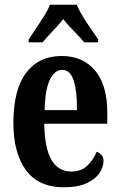

<svg xmlns="http://www.w3.org/2000/svg" viewBox="-20 -786 509 816"><path d="M251 10Q145 10 91 -62Q37 -134 37 -264Q37 -405 91 -476.5Q145 -548 242 -548Q332 -548 384 -486.5Q436 -425 436 -306V-260H168Q170 -155 199 -106Q228 -57 283 -57Q325 -57 351 -82Q377 -107 391 -141Q403 -137 411.5 -127.5Q420 -118 420 -101Q420 -77 403 -51Q386 -25 348.5 -7.5Q311 10 251 10ZM307 -318Q308 -396 293.5 -442.5Q279 -489 245 -489Q211 -489 191 -445Q171 -401 170 -318ZM102 -619Q115 -638 132.5 -664Q150 -690 167 -717Q184 -744 192 -766H306Q315 -744 331.5 -717Q348 -690 366 -664Q384 -638 397 -619V-606H338Q321 -627 294 -654Q267 -681 249 -705Q230 -681 204 -654Q178 -627 161 -606H102Z"/></svg>

Font: Noto Serif Thai ExtraCondensed
Style: Bold
Weight: 700
Width: 2
Designer: Monotype Design Team
Foundry: Monotype Imaging Inc.
Version: Version 2.002; ttfautohint (v1.8.4.7-5d5b)